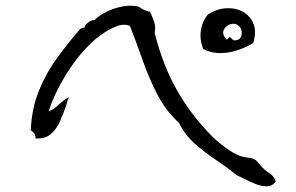

<svg xmlns="http://www.w3.org/2000/svg" viewBox="-20 -663 1040 674"><path d="M948 -26Q936 -9 916.5 -9Q897 -9 875 -18Q853 -27 834 -37Q827 -40 821.5 -43Q816 -46 811 -48Q775 -77 736 -103Q697 -129 663 -159.5Q629 -190 608 -232Q562 -274 532.5 -331Q503 -388 481 -451Q459 -514 436 -572Q415 -581 388.5 -570.5Q362 -560 337.5 -542.5Q313 -525 299 -511Q251 -465 211 -400Q171 -335 151 -273Q168 -278 185.5 -295Q203 -312 222 -322Q219 -315 216.5 -307.5Q214 -300 212 -292Q202 -263 190 -236Q178 -209 158 -192Q138 -175 104 -177Q106 -185 101 -193Q96 -201 88 -205Q91 -282 117 -345.5Q143 -409 182.5 -462.5Q222 -516 263 -563Q266 -563 269 -565Q273 -567 277 -566Q275 -571 286.5 -581.5Q298 -592 312 -593Q327 -608 352.5 -621Q378 -634 408.5 -640Q439 -646 466 -640Q478 -632 485.5 -628.5Q493 -625 507 -621Q516 -602 521.5 -585Q527 -568 523 -547Q552 -432 602.5 -344Q653 -256 729 -180Q752 -158 783.5 -136.5Q815 -115 841 -111Q859 -109 867 -106.5Q875 -104 880 -99Q885 -94 893 -84Q909 -65 925 -55.5Q941 -46 948 -26ZM869 -512Q846 -498 816 -487.5Q786 -477 754.5 -476.5Q723 -476 693 -491Q680 -526 685.5 -558.5Q691 -591 711 -613Q741 -632 773.5 -634Q806 -636 832 -622Q858 -608 869.5 -580.5Q881 -553 869 -512ZM821 -569Q812 -580 798.5 -579.5Q785 -579 775 -570.5Q765 -562 763.5 -550Q762 -538 776 -524Q779 -526 781.5 -529Q784 -532 788 -533Q791 -529 794.5 -526Q798 -523 803 -521Q825 -522 828 -540.5Q831 -559 821 -569Z"/></svg>

Font: Yuji Mai
Style: Regular
Weight: 400
Designer: Kataoka Yuji
Foundry: Kinuta Font Factory
Version: Version 3.002